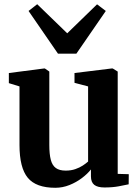

<svg xmlns="http://www.w3.org/2000/svg" viewBox="-20 -880 660 911"><path d="M475.5 9.5Q443 9.5 427.2 -3Q411.5 -15.5 411.5 -43.5V-76Q395 -55 368.5 -35Q342 -15 309.5 -2Q277 11 242.5 11Q151 11 111.8 -36.5Q72.5 -84 72.5 -192V-470L22 -485.5V-533.5L188 -555H193L214 -540.5V-192.5Q214 -148.5 221 -121.8Q228 -95 245 -82.8Q262 -70.5 291.5 -70.5Q317 -70.5 337.2 -77.5Q357.5 -84.5 372.8 -94.5Q388 -104.5 398 -113.5V-470L333.5 -487V-533.5L508.5 -555H515L538.5 -540.5V-55L591 -53.5L590.5 -5.5Q572.5 -1.5 543.2 4Q514 9.5 475.5 9.5ZM255 -625.5 115.5 -828 156.5 -860 299 -722 440.5 -859.5 482 -828 342.5 -625.5Z"/></svg>

Font: Merriweather 48pt
Style: Bold
Weight: 700
Version: Version 2.100